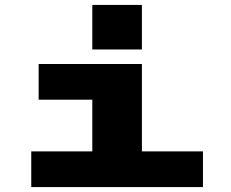

<svg xmlns="http://www.w3.org/2000/svg" viewBox="-20 -760 940 780"><path d="M355 -740H556.5V-559H355ZM107 0V-145H355V-355H137V-500H556.5V-145H804.5V0Z"/></svg>

Font: Trispace Expanded ExtraBold
Style: Regular
Weight: 800
Width: 7
Designer: Tyler Finck
Foundry: Etcetera Type Company
Version: Version 1.210; ttfautohint (v1.8.3)